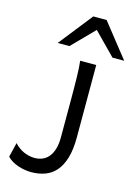

<svg xmlns="http://www.w3.org/2000/svg" viewBox="-145 -1068 827 1157"><g transform="rotate(15 268.5 -489.5)"><path d="M380.9 -712.9V-261.2Q380.9 -185.1 365.2 -132.8Q349.6 -80.6 321.5 -48.3Q293.5 -16.1 254.4 -2Q215.3 12.2 168.5 12.2Q150.9 12.2 130.1 9Q109.4 5.9 88.4 -1Q67.4 -7.8 48.8 -18.6Q30.3 -29.3 17.1 -43.9L39.1 -134.3Q51.3 -120.1 66.4 -109.1Q81.5 -98.1 97.9 -90.8Q114.3 -83.5 131.6 -79.6Q148.9 -75.7 166 -75.7Q192.9 -75.7 215.3 -85.2Q237.8 -94.7 253.9 -114.5Q270 -134.3 279.1 -164.6Q288.1 -194.8 288.1 -236.8V-478.5Q288.1 -514.2 287.8 -548.1Q287.6 -582 286.9 -612.1Q286.1 -642.1 284.7 -667.7Q283.2 -693.4 280.8 -712.9ZM122.1 -781.2 288.1 -991.2H371.1L537.1 -781.2H463.9L329.6 -918L195.3 -781.2Z"/></g></svg>

Font: Andika Eur
Style: Regular
Weight: 400
Designer: Victor Gaultney, Annie Olsen, Julie Remington, Don Collingsworth, Eric Hays, Becca Hirsbrunner
Foundry: SIL International
Version: Version 5.000